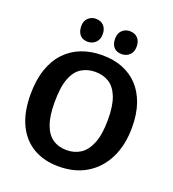

<svg xmlns="http://www.w3.org/2000/svg" viewBox="-161 -1034 1055 1169"><g transform="rotate(20 366.0 -449.5)"><path d="M352 12Q257 12 187.5 -28.5Q118 -69 80 -148Q42 -227 42 -343Q42 -436 66 -506Q90 -576 134 -622.5Q178 -669 238.5 -692.5Q299 -716 373 -716Q446 -716 504.5 -693Q563 -670 604.5 -626Q646 -582 669 -516.5Q692 -451 692 -365Q692 -248 649.5 -163.5Q607 -79 531 -33.5Q455 12 352 12ZM363 -98Q413 -98 452 -122.5Q491 -147 514.5 -204.5Q538 -262 538 -359Q538 -449 516.5 -503.5Q495 -558 457 -582Q419 -606 367 -606Q317 -606 278 -582Q239 -558 217.5 -502Q196 -446 196 -348Q196 -258 216 -203.5Q236 -149 273.5 -123.5Q311 -98 363 -98ZM479 -762Q446 -762 428 -781.5Q410 -801 410 -836Q409 -871 429.5 -891Q450 -911 479 -911Q512 -911 531 -891Q550 -871 550 -836Q550 -801 529.5 -781.5Q509 -762 479 -762ZM259 -762Q227 -762 209 -781.5Q191 -801 190 -836Q189 -871 209.5 -891Q230 -911 259 -911Q292 -911 311 -891Q330 -871 330 -836Q330 -801 309 -781.5Q288 -762 259 -762Z"/></g></svg>

Font: Bitter Thin
Style: Bold
Weight: 700
Version: Version 3.021